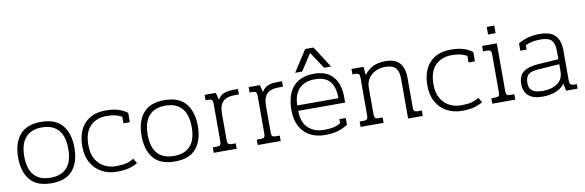

<svg xmlns="http://www.w3.org/2000/svg" viewBox="-50 -1132 4789 1572"><g transform="rotate(-10 2344.5 -346.0)"><path d="M45 -239Q45 -358 102 -426.5Q159 -495 279 -495Q399 -495 456 -426.5Q513 -358 513 -239Q513 -121 456.5 -53Q400 15 279 15Q158 15 101.5 -53Q45 -121 45 -239ZM462 -239Q462 -343 415.5 -396Q369 -449 279 -449Q189 -449 142.5 -396Q96 -343 96 -239Q96 -135 142.5 -83Q189 -31 279 -31Q369 -31 415.5 -83Q462 -135 462 -239Z M578 -238Q578 -360 641 -427.5Q704 -495 816 -495Q877 -495 918.5 -482.5Q960 -470 996 -444V-366H943V-421Q914 -436 887 -442.5Q860 -449 816 -449Q734 -449 681.5 -398Q629 -347 629 -238Q629 -167 657 -120.5Q685 -74 729 -52.5Q773 -31 823 -31Q874 -31 906.5 -39Q939 -47 972 -66L996 -27Q959 -4 918 5.5Q877 15 823 15Q754 15 698.5 -14.5Q643 -44 610.5 -101Q578 -158 578 -238Z M1071 -239Q1071 -358 1128 -426.5Q1185 -495 1305 -495Q1425 -495 1482 -426.5Q1539 -358 1539 -239Q1539 -121 1482.5 -53Q1426 15 1305 15Q1184 15 1127.5 -53Q1071 -121 1071 -239ZM1488 -239Q1488 -343 1441.5 -396Q1395 -449 1305 -449Q1215 -449 1168.5 -396Q1122 -343 1122 -239Q1122 -135 1168.5 -83Q1215 -31 1305 -31Q1395 -31 1441.5 -83Q1488 -135 1488 -239Z M1629 -45H1664Q1683 -45 1690.5 -53Q1698 -61 1698 -81V-399Q1698 -419 1690.5 -427Q1683 -435 1664 -435H1638V-480H1731L1746 -420Q1767 -455 1798.5 -467.5Q1830 -480 1881 -480H1915V-435H1883Q1812 -435 1781.5 -403.5Q1751 -372 1751 -306V-81Q1751 -61 1758.5 -53Q1766 -45 1785 -45H1820V0H1629Z M1995 -45H2030Q2049 -45 2056.5 -53Q2064 -61 2064 -81V-399Q2064 -419 2056.5 -427Q2049 -435 2030 -435H2004V-480H2097L2112 -420Q2133 -455 2164.5 -467.5Q2196 -480 2247 -480H2281V-435H2249Q2178 -435 2147.5 -403.5Q2117 -372 2117 -306V-81Q2117 -61 2124.5 -53Q2132 -45 2151 -45H2186V0H1995Z M2514 -707H2583L2698 -529H2640L2548 -668L2457 -529H2399ZM2316 -232Q2316 -362 2376.5 -428.5Q2437 -495 2548 -495Q2654 -495 2707 -433.5Q2760 -372 2760 -263V-218H2370Q2370 -121 2421.5 -74.5Q2473 -28 2550 -28Q2601 -28 2633 -35.5Q2665 -43 2690 -59V-93H2743V-36Q2700 -9 2655 3Q2610 15 2550 15Q2484 15 2431 -12.5Q2378 -40 2347 -95.5Q2316 -151 2316 -232ZM2712 -263Q2712 -357 2672.5 -403Q2633 -449 2548 -449Q2461 -449 2415.5 -399Q2370 -349 2370 -263Z M2850 -45H2885Q2904 -45 2911.5 -53Q2919 -61 2919 -81V-399Q2919 -419 2911.5 -427Q2904 -435 2885 -435H2859V-480H2959L2965 -411Q3000 -456 3042 -475.5Q3084 -495 3147 -495Q3223 -495 3260.5 -452.5Q3298 -410 3298 -331V-81Q3298 -61 3305.5 -53Q3313 -45 3332 -45H3367V0H3245V-330Q3245 -393 3219 -421Q3193 -449 3132 -449Q3089 -449 3052.5 -431.5Q3016 -414 2994 -381.5Q2972 -349 2972 -305V-81Q2972 -61 2979.5 -53Q2987 -45 3006 -45H3041V0H2850Z M3447 -238Q3447 -360 3510 -427.5Q3573 -495 3685 -495Q3746 -495 3787.5 -482.5Q3829 -470 3865 -444V-366H3812V-421Q3783 -436 3756 -442.5Q3729 -449 3685 -449Q3603 -449 3550.5 -398Q3498 -347 3498 -238Q3498 -167 3526 -120.5Q3554 -74 3598 -52.5Q3642 -31 3692 -31Q3743 -31 3775.5 -39Q3808 -47 3841 -66L3865 -27Q3828 -4 3787 5.5Q3746 15 3692 15Q3623 15 3567.5 -14.5Q3512 -44 3479.5 -101Q3447 -158 3447 -238Z M4009 -627H4072V-564H4009ZM3945 -45H3980Q3999 -45 4006.5 -53Q4014 -61 4014 -81V-399Q4014 -419 4006.5 -427Q3999 -435 3980 -435H3945V-480H4067V-81Q4067 -61 4074.5 -53Q4082 -45 4101 -45H4136V0H3945Z M4206 -117Q4206 -186 4248 -217Q4290 -248 4367 -253L4541 -265V-330Q4541 -394 4516 -421.5Q4491 -449 4425 -449Q4384 -449 4355 -443Q4326 -437 4299 -424V-387H4246V-448Q4324 -495 4423 -495Q4516 -495 4555 -452Q4594 -409 4594 -329V-78Q4594 -56 4601.5 -47Q4609 -38 4626 -38H4654V0H4558L4547 -61Q4491 15 4359 15Q4285 15 4245.5 -19Q4206 -53 4206 -117ZM4541 -165V-223L4366 -211Q4304 -207 4280.5 -186Q4257 -165 4257 -115Q4257 -73 4283.5 -52Q4310 -31 4371 -31Q4447 -31 4494 -64.5Q4541 -98 4541 -165Z"/></g></svg>

Font: Pridi ExtraLight
Style: Regular
Weight: 275
Designer: Katatrad Team
Foundry: CadsonDemak
Version: Version 1.001